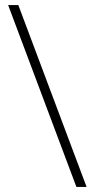

<svg xmlns="http://www.w3.org/2000/svg" viewBox="-20 -734 372 754"><path d="M52 -714H12L280 0H320Z"/></svg>

Font: Noto Sans Thai Looped ExtraLight
Style: Regular
Weight: 200
Designer: Sasikarn Vongin, Ben Mitchell
Foundry: The Fontpad Ltd
Version: Version 1.001